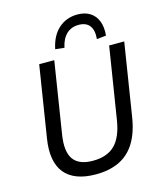

<svg xmlns="http://www.w3.org/2000/svg" viewBox="-134 -1027 950 1132"><g transform="rotate(-15 340.5 -460.5)"><path d="M310 9Q244 9 196.5 -9Q149 -27 120.5 -62Q92 -97 83 -149.5Q74 -202 85 -270L154 -705H246L177 -269Q161 -168 195 -120.5Q229 -73 314 -73Q400 -73 447.5 -119.5Q495 -166 511 -266L581 -705H673L603 -264Q589 -172 552 -111Q515 -50 454.5 -20.5Q394 9 310 9ZM323 -760 268 -766Q284 -845 331.5 -887.5Q379 -930 447 -930Q492 -930 523 -910.5Q554 -891 568.5 -854.5Q583 -818 578 -766L521 -760Q526 -813 505 -841Q484 -869 438 -869Q393 -869 363.5 -841Q334 -813 323 -760Z"/></g></svg>

Font: Nunito Sans 10pt SemiCondensed Medium
Style: Italic
Weight: 500
Width: 4
Italic angle: -9°
Designer: Vernon Adams
Foundry: Vernon Adams
Version: Version 3.101;gftools[0.9.27]